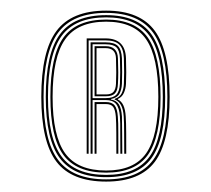

<svg xmlns="http://www.w3.org/2000/svg" viewBox="-20 -873 401 365"><path d="M181.8 -527.8Q116.2 -527.8 87.4 -565.5Q58.5 -603.2 58.5 -688.8Q58.5 -775.8 87.4 -814.2Q116.2 -852.8 181.8 -852.8Q246.2 -852.8 274.4 -814.2Q302.5 -775.8 302.5 -688.8Q302.5 -603.2 274.4 -565.5Q246.2 -527.8 181.8 -527.8ZM181.8 -532Q243.8 -532 271 -568.8Q298.2 -605.5 298.2 -688.8Q298.2 -773.5 271 -811Q243.8 -848.5 181.8 -848.5Q118.5 -848.5 90.6 -811Q62.8 -773.5 62.8 -688.8Q62.8 -605.5 90.6 -568.8Q118.5 -532 181.8 -532ZM181.8 -536.2Q120.8 -536.2 93.9 -572.1Q67 -608 67 -688.8Q67 -771.2 93.9 -807.8Q120.8 -844.2 181.8 -844.2Q241.5 -844.2 267.8 -807.8Q294 -771.2 294 -688.8Q294 -608 267.8 -572.1Q241.5 -536.2 181.8 -536.2ZM181.8 -540.5Q239.2 -540.5 264.4 -575.4Q289.5 -610.2 289.5 -688.8Q289.5 -769.2 264.4 -804.6Q239.2 -840 181.8 -840Q123 -840 97.1 -804.6Q71.2 -769.2 71.2 -688.8Q71.2 -610.2 97.1 -575.4Q123 -540.5 181.8 -540.5ZM181.8 -544.8Q125.2 -544.8 100.5 -578.5Q75.8 -612.2 75.8 -688.8Q75.8 -767 100.5 -801.4Q125.2 -835.8 181.8 -835.8Q237 -835.8 261.1 -801.4Q285.2 -767 285.2 -688.8Q285.2 -612.2 261.1 -578.5Q237 -544.8 181.8 -544.8ZM181.8 -548.8Q234.8 -548.8 257.9 -581.6Q281 -614.5 281 -688.8Q281 -764.5 257.9 -798.1Q234.8 -831.8 181.8 -831.8Q127.5 -831.8 103.8 -798.1Q80 -764.5 80 -688.8Q80 -614.5 103.8 -581.6Q127.5 -548.8 181.8 -548.8ZM144.8 -580.8V-800H180.8Q218.2 -800 219.5 -762.2Q220 -746.8 220 -735.2Q220 -723.8 219.5 -713.5Q219 -704.2 215.5 -696.4Q212 -688.5 204 -684.8V-683.8Q217.5 -677.8 219 -651.5Q219.8 -640.8 219.9 -619.6Q220 -598.5 220 -580.8H216.2Q216 -598.5 216 -619.6Q216 -640.8 215.2 -651.5Q213.5 -678.5 198 -683.8V-685Q207.8 -688.2 211.4 -695.9Q215 -703.5 215.5 -713.5Q216 -723.8 216 -735.8Q216 -747.8 215.5 -762.2Q214.8 -780.5 206.6 -788.4Q198.5 -796.2 180.8 -796.2H148.5V-580.8ZM159.8 -580.8V-679H181Q193 -679 198 -672.5Q203 -666 204 -651.2Q205 -640.8 204.9 -619.6Q204.8 -598.5 205 -580.8H201.2Q201.2 -598.5 201.1 -620Q201 -641.5 200.2 -651.2Q199.2 -664.2 195.1 -669.8Q191 -675.2 181 -675.2H163.5V-580.8ZM152.2 -580.8V-792.5H180.8Q197.2 -792.5 204.1 -785.6Q211 -778.8 211.8 -762.2Q212.2 -747.5 212.2 -735.8Q212.2 -724 211.8 -713.8Q211.2 -702.2 206.9 -694.5Q202.5 -686.8 191 -684.8V-683.8Q201.5 -682 206.1 -674.4Q210.8 -666.8 211.8 -651.5Q212.2 -640.8 212.2 -619.6Q212.2 -598.5 212.5 -580.8H208.8Q208.5 -598.5 208.6 -619.5Q208.8 -640.5 208 -651.2Q206.8 -668 200.6 -675.4Q194.5 -682.8 181 -682.8H156V-580.8ZM156 -686.5H181.5Q195 -686.5 201.1 -692.9Q207.2 -699.2 208 -713.8Q208.5 -724 208.5 -735.6Q208.5 -747.2 208 -762Q207.5 -776.8 201.5 -782.8Q195.5 -788.8 180.8 -788.8H156ZM159.8 -690V-785.2H180.8Q203.5 -785.2 204.2 -762Q204.8 -747 204.8 -735.4Q204.8 -723.8 204.2 -713.8Q203.8 -701 198.5 -695.5Q193.2 -690 181.5 -690ZM163.5 -693.5H181.5Q191.2 -693.5 195.6 -698.2Q200 -703 200.5 -713.8Q201 -723.8 201 -735.2Q201 -746.8 200.5 -762Q200 -781.5 180.8 -781.5H163.5Z"/></svg>

Font: Big Shoulders Inline Display ExtraLight
Style: Regular
Weight: 250
Version: Version 2.002